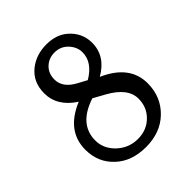

<svg xmlns="http://www.w3.org/2000/svg" viewBox="-208 -876 1015 1015"><g transform="rotate(-45 299.5 -368.5)"><path d="M328.1 -458.5Q412.6 -508.3 412.6 -582Q412.6 -621.1 384.3 -652.3Q353.5 -686.5 307.1 -686.5Q264.2 -686.5 234.9 -658.7Q205.6 -630.9 205.6 -585Q205.6 -523.9 278.8 -484.9ZM295.9 9.8Q190.9 9.8 126.5 -49.3Q58.6 -111.3 58.6 -207Q58.6 -347.2 213.4 -411.6Q115.7 -475.1 115.7 -572.3Q115.7 -657.2 177.2 -705.1Q231 -747.1 306.6 -747.1Q379.9 -747.1 426.3 -707Q483.9 -657.2 484.4 -582Q484.4 -482.9 385.3 -425.8Q540.5 -357.4 540.5 -223.1Q540.5 -121.6 470.7 -54.7Q403.3 9.8 295.9 9.8ZM277.3 -373.5Q130.4 -325.7 130.4 -204.6Q130.4 -142.1 181.2 -95.2Q230 -50.8 295.9 -50.8Q365.7 -50.8 410.6 -99.1Q448.7 -140.1 448.7 -199.7Q448.7 -278.8 341.8 -337.9Z"/></g></svg>

Font: Classica
Style: Book
Weight: 400
Designer: Wojciech Kalinowski "wmk69" (wmk69@o2.pl)
Foundry: Wojciech Kalinowski "wmk69" (wmk69@o2.pl)
Version: Version 2.1.1; 2021-05-14